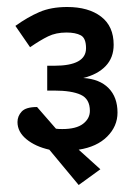

<svg xmlns="http://www.w3.org/2000/svg" viewBox="-20 -486 386 549"><path d="M205 -58 267 -2 205 43 121 -58Q81 -67 55.5 -88Q30 -109 30 -137Q30 -154 42 -167Q54 -180 86 -180L140 -118Q146 -117 158 -117Q198 -117 217.5 -132Q237 -147 237 -169Q237 -203 211 -215Q185 -227 135 -227H115V-298H135Q226 -298 226 -348Q226 -377 211 -385Q196 -393 170 -393Q140 -393 117.5 -382Q95 -371 66 -351L24 -412Q59 -437 92.5 -451.5Q126 -466 172 -466Q233 -466 269 -438.5Q305 -411 305 -358Q305 -321 282 -297Q259 -273 218 -263Q265 -260 290.5 -234Q316 -208 316 -164Q316 -125 286.5 -95.5Q257 -66 205 -58Z"/></svg>

Font: Cambay Devanagari
Style: Regular
Weight: 700
Designer: Pooja Saxena
Foundry: Pooja Saxena
Version: Version 1.095;PS 001.095;hotconv 1.0.70;makeotf.lib2.5.58329